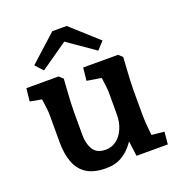

<svg xmlns="http://www.w3.org/2000/svg" viewBox="-130 -821 875 937"><g transform="rotate(-20 307.5 -352.5)"><path d="M263.2 6.5Q200.8 6.5 163.5 -17.2Q126.1 -41 109.4 -85.2Q92.6 -129.5 92.6 -191.1V-336.3Q92.6 -347.8 90 -369.1Q87.4 -390.5 83.9 -415.3Q80.4 -440.1 77.4 -460.9L133.1 -407.4L23.3 -427.4L30.5 -494H197.6L217.9 -475.4Q216.3 -449.9 214 -417.5Q211.6 -385 210.3 -355.1Q209 -325.3 209 -306.3V-186.2Q209 -140.3 227.8 -109.8Q246.6 -79.3 292.5 -79.3Q324.1 -79.3 348.6 -97.8Q373.1 -116.4 387.3 -149Q401.5 -181.7 401.5 -224.5V-336.3Q401.5 -347.2 399.1 -368.2Q396.8 -389.2 393.5 -413.4Q390.2 -437.5 387.2 -457.7L442.6 -407.1L318.3 -427.4L325.5 -494H506.5L526.7 -475.4Q525.1 -449.9 523 -417.5Q520.8 -385 519.5 -355.1Q518.2 -325.3 518.2 -306.3V-182.5Q518.2 -141.5 523 -100.6Q527.8 -59.7 531.5 -18.4L475.1 -75.7L591.2 -64.1L585.2 0H422.6L405.5 -130.1L429.5 -106.1Q414.6 -78.8 393 -53.1Q371.4 -27.4 340.1 -10.4Q308.9 6.5 263.2 6.5ZM422.8 -546 245.5 -669.6 269.8 -712H319.1L459.2 -585.5ZM141 -546 104.6 -585.5 244.4 -712H294L318.3 -669.6Z"/></g></svg>

Font: Andada Pro
Style: Regular
Weight: 400
Designer: Carolina Giovagnoli
Foundry: Huerta Tipografica
Version: Version 3.003